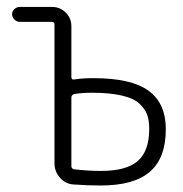

<svg xmlns="http://www.w3.org/2000/svg" viewBox="-20 -540 540 566"><path d="M190.4 -252V-49.8Q190.4 -43 198.2 -41Q240.2 -36.1 277.3 -36.1Q352.5 -36.1 386.2 -65.4Q419.9 -94.7 419.9 -160.2Q419.9 -184.6 414.1 -201.2Q408.2 -217.8 391.6 -233.9Q375 -250 339.4 -258.3Q303.7 -266.6 251 -266.6Q219.7 -266.6 199.2 -262.7Q190.4 -260.7 190.4 -252ZM38.1 -475.6Q29.3 -475.6 22.5 -482.4Q15.6 -489.3 15.6 -498Q15.6 -506.8 22.5 -513.2Q29.3 -519.5 38.1 -519.5H133.8Q157.2 -519.5 173.8 -502.9Q190.4 -486.3 190.4 -462.9V-313.5Q190.4 -304.7 198.2 -305.7Q222.7 -309.6 255.9 -309.6Q367.2 -309.6 418 -272.5Q468.8 -235.4 468.8 -159.2Q468.8 -74.2 421.9 -33.7Q375 6.8 277.3 6.8Q237.3 6.8 198.2 3.9Q173.8 2.9 157.2 -15.6Q140.6 -34.2 140.6 -58.6V-467.8Q140.6 -475.6 132.8 -475.6Z"/></svg>

Font: Rounded-X Mgen+ 1m light
Style: Regular
Weight: 200
Designer: [Source Han Sans]
Ryoko NISHIZUKA  (kana & ideographs); Paul D. Hunt (Latin, Greek & Cyrillic); Wenlong ZHANG  (bopomofo
Version: Version 1.059.20150602